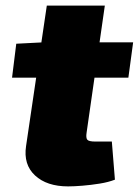

<svg xmlns="http://www.w3.org/2000/svg" viewBox="-20 -651 495 685"><path d="M354 -631 289 -178Q286 -159 291.5 -152.5Q297 -146 320 -146H379L390 -10Q367 -1 336 4Q305 9 274.5 11.5Q244 14 223 14Q147 14 105 -25Q63 -64 73 -130L147 -631ZM455 -500 438 -374H23L38 -495L135 -500Z"/></svg>

Font: Exo 2 Black
Style: Italic
Weight: 900
Italic angle: -8°
Designer: Natanael Gama
Foundry: Natanael Gama
Version: Version 2.010